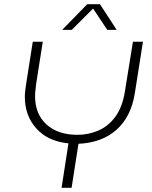

<svg xmlns="http://www.w3.org/2000/svg" viewBox="-20 -900 730 920"><path d="M275 0 308 -213Q209 -223 154 -284.5Q99 -346 99 -436Q99 -450 101 -466.5Q103 -483 105 -496L137 -700H185L153 -497Q152 -485 150 -469Q148 -453 148 -440Q148 -353 203 -303.5Q258 -254 351 -254Q404 -254 451.5 -274.5Q499 -295 532.5 -340.5Q566 -386 578 -459L617 -700H665L626 -453Q608 -340 538 -278Q468 -216 356 -211L323 0ZM278 -757 398 -880H459L539 -757H494L426 -859L324 -757Z"/></svg>

Font: MuseoModerno Thin ExtraLight
Style: Italic
Weight: 250
Italic angle: -9°
Version: Version 1.003